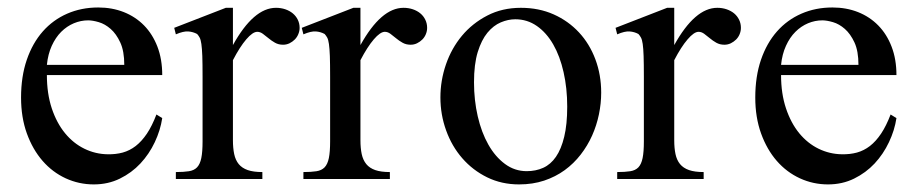

<svg xmlns="http://www.w3.org/2000/svg" viewBox="-20 -481 2457 516"><path d="M416 -163.6Q411.1 -130.9 396 -98.9Q380.9 -66.9 357.4 -41.7Q334 -16.6 302.2 -1Q270.5 14.6 231.9 14.6Q192.4 14.6 156.7 -1.7Q121.1 -18.1 94.5 -48.6Q67.9 -79.1 52.2 -122.3Q36.6 -165.5 36.6 -218.8Q36.6 -275.4 52 -320.3Q67.4 -365.2 95 -396.5Q122.6 -427.7 160.6 -444.3Q198.7 -460.9 244.1 -460.9Q281.2 -460.9 312.7 -448.5Q344.2 -436 367.2 -412.6Q390.1 -389.2 403.1 -355.5Q416 -321.8 416 -279.3H106Q106 -229.5 119.1 -189.9Q132.3 -150.4 154.8 -123Q177.2 -95.7 206.8 -81.3Q236.3 -66.9 269 -66.4Q291 -65.9 309.8 -71Q328.6 -76.2 344.7 -88.6Q360.8 -101.1 374.8 -121.8Q388.7 -142.6 400.4 -173.3ZM314 -306.6Q314 -343.8 303.2 -366.9Q292.5 -390.1 277.3 -403.3Q262.2 -416.5 245.6 -421.4Q229 -426.3 216.8 -426.3Q197.3 -426.3 178.5 -418.5Q159.7 -410.6 144.5 -395.5Q129.4 -380.4 119.1 -357.9Q108.9 -335.4 106 -306.6Z M785.2 -406.2Q785.2 -397.5 781.7 -389.2Q778.3 -380.9 772.2 -374.8Q766.1 -368.7 758.1 -364.7Q750 -360.8 740.7 -360.8Q728.5 -360.8 719 -366.2Q709.5 -371.6 701.7 -378.2Q693.8 -384.8 686.5 -390.1Q679.2 -395.5 671.4 -395.5Q659.2 -395.5 641.8 -375.2Q624.5 -355 606 -319.3V-104Q606 -83 609.4 -66.9Q612.8 -50.8 621.6 -40Q630.4 -29.3 645.8 -23.9Q661.1 -18.6 685.1 -18.6V0H452.6V-18.6Q473.6 -18.6 487.5 -20.8Q501.5 -22.9 509.5 -31.2Q517.6 -39.6 521 -56.2Q524.4 -72.8 524.4 -101.1V-274.4Q524.4 -309.6 523.7 -330.3Q522.9 -351.1 521.2 -362.8Q519.5 -374.5 516.6 -379.9Q513.7 -385.3 509.8 -389.6Q499 -395.5 486.1 -396.5Q473.1 -397.5 452.6 -388.7L448.2 -406.2L586.9 -460H606V-359.9Q661.6 -460 721.7 -460Q734.9 -460 746.6 -456.1Q758.3 -452.1 766.8 -445.1Q775.4 -438 780.3 -428Q785.2 -418 785.2 -406.2Z M1127.9 -406.2Q1127.9 -397.5 1124.5 -389.2Q1121.1 -380.9 1115 -374.8Q1108.9 -368.7 1100.8 -364.7Q1092.8 -360.8 1083.5 -360.8Q1071.3 -360.8 1061.8 -366.2Q1052.2 -371.6 1044.4 -378.2Q1036.6 -384.8 1029.3 -390.1Q1022 -395.5 1014.2 -395.5Q1002 -395.5 984.6 -375.2Q967.3 -355 948.7 -319.3V-104Q948.7 -83 952.1 -66.9Q955.6 -50.8 964.4 -40Q973.1 -29.3 988.5 -23.9Q1003.9 -18.6 1027.8 -18.6V0H795.4V-18.6Q816.4 -18.6 830.3 -20.8Q844.2 -22.9 852.3 -31.2Q860.4 -39.6 863.8 -56.2Q867.2 -72.8 867.2 -101.1V-274.4Q867.2 -309.6 866.5 -330.3Q865.7 -351.1 864 -362.8Q862.3 -374.5 859.4 -379.9Q856.4 -385.3 852.5 -389.6Q841.8 -395.5 828.9 -396.5Q815.9 -397.5 795.4 -388.7L791 -406.2L929.7 -460H948.7V-359.9Q1004.4 -460 1064.5 -460Q1077.6 -460 1089.4 -456.1Q1101.1 -452.1 1109.6 -445.1Q1118.2 -438 1123 -428Q1127.9 -418 1127.9 -406.2Z M1595.7 -231.9Q1595.7 -203.1 1589.6 -173.6Q1583.5 -144 1571.3 -116.7Q1559.1 -89.4 1540.5 -65.4Q1522 -41.5 1497.6 -23.7Q1473.1 -5.9 1442.4 4.4Q1411.6 14.6 1375 14.6Q1328.1 14.6 1289.3 -4.4Q1250.5 -23.4 1222.4 -55.7Q1194.3 -87.9 1179 -130.4Q1163.6 -172.9 1163.6 -219.2Q1163.6 -264.6 1178.5 -307.9Q1193.4 -351.1 1221.4 -384.8Q1249.5 -418.5 1289.6 -439.2Q1329.6 -460 1379.9 -460Q1428.2 -460 1467.8 -442.4Q1507.3 -424.8 1535.9 -394Q1564.5 -363.3 1580.1 -321.5Q1595.7 -279.8 1595.7 -231.9ZM1504.4 -194.3Q1504.4 -244.1 1494.6 -287.1Q1484.9 -330.1 1466.8 -361.6Q1448.7 -393.1 1422.9 -411.1Q1397 -429.2 1364.7 -429.2Q1345.7 -429.2 1325.9 -420.9Q1306.2 -412.6 1290 -393.1Q1273.9 -373.5 1263.9 -341.1Q1253.9 -308.6 1253.9 -259.8Q1253.9 -211.9 1263.9 -168.5Q1273.9 -125 1292.5 -92.3Q1311 -59.6 1337.2 -40.3Q1363.3 -21 1395.5 -21Q1419.9 -21 1439.9 -30Q1460 -39.1 1474.1 -59.6Q1488.3 -80.1 1496.3 -113.3Q1504.4 -146.5 1504.4 -194.3Z M1971.2 -406.2Q1971.2 -397.5 1967.8 -389.2Q1964.4 -380.9 1958.3 -374.8Q1952.1 -368.7 1944.1 -364.7Q1936 -360.8 1926.8 -360.8Q1914.6 -360.8 1905 -366.2Q1895.5 -371.6 1887.7 -378.2Q1879.9 -384.8 1872.6 -390.1Q1865.2 -395.5 1857.4 -395.5Q1845.2 -395.5 1827.9 -375.2Q1810.5 -355 1792 -319.3V-104Q1792 -83 1795.4 -66.9Q1798.8 -50.8 1807.6 -40Q1816.4 -29.3 1831.8 -23.9Q1847.2 -18.6 1871.1 -18.6V0H1638.7V-18.6Q1659.7 -18.6 1673.6 -20.8Q1687.5 -22.9 1695.6 -31.2Q1703.6 -39.6 1707 -56.2Q1710.4 -72.8 1710.4 -101.1V-274.4Q1710.4 -309.6 1709.7 -330.3Q1709 -351.1 1707.3 -362.8Q1705.6 -374.5 1702.6 -379.9Q1699.7 -385.3 1695.8 -389.6Q1685.1 -395.5 1672.1 -396.5Q1659.2 -397.5 1638.7 -388.7L1634.3 -406.2L1772.9 -460H1792V-359.9Q1847.7 -460 1907.7 -460Q1920.9 -460 1932.6 -456.1Q1944.3 -452.1 1952.9 -445.1Q1961.4 -438 1966.3 -428Q1971.2 -418 1971.2 -406.2Z M2389.2 -163.6Q2384.3 -130.9 2369.1 -98.9Q2354 -66.9 2330.6 -41.7Q2307.1 -16.6 2275.4 -1Q2243.7 14.6 2205.1 14.6Q2165.5 14.6 2129.9 -1.7Q2094.2 -18.1 2067.6 -48.6Q2041 -79.1 2025.4 -122.3Q2009.8 -165.5 2009.8 -218.8Q2009.8 -275.4 2025.1 -320.3Q2040.5 -365.2 2068.1 -396.5Q2095.7 -427.7 2133.8 -444.3Q2171.9 -460.9 2217.3 -460.9Q2254.4 -460.9 2285.9 -448.5Q2317.4 -436 2340.3 -412.6Q2363.3 -389.2 2376.2 -355.5Q2389.2 -321.8 2389.2 -279.3H2079.1Q2079.1 -229.5 2092.3 -189.9Q2105.5 -150.4 2127.9 -123Q2150.4 -95.7 2179.9 -81.3Q2209.5 -66.9 2242.2 -66.4Q2264.2 -65.9 2283 -71Q2301.8 -76.2 2317.9 -88.6Q2334 -101.1 2347.9 -121.8Q2361.8 -142.6 2373.5 -173.3ZM2287.1 -306.6Q2287.1 -343.8 2276.4 -366.9Q2265.6 -390.1 2250.5 -403.3Q2235.4 -416.5 2218.8 -421.4Q2202.1 -426.3 2189.9 -426.3Q2170.4 -426.3 2151.6 -418.5Q2132.8 -410.6 2117.7 -395.5Q2102.5 -380.4 2092.3 -357.9Q2082 -335.4 2079.1 -306.6Z"/></svg>

Font: Doulos SIL Eur
Style: Regular
Weight: 400
Designer: Walt Agee, Victor Gaultney, Peter Martin, Debbi Hosken, Becca Hirsbrunner
Foundry: SIL International
Version: Version 5.000